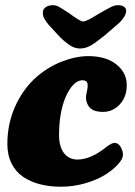

<svg xmlns="http://www.w3.org/2000/svg" viewBox="-20 -705 518 738"><path d="M360.8 -652.8Q396.5 -673.3 409.2 -679.2Q421.9 -685.1 433.1 -685.1Q448.7 -685.1 457.5 -678.5Q466.3 -671.9 464.8 -660.2Q462.9 -641.6 439.5 -618.2L381.8 -568.4Q346.7 -540 327.4 -529.3Q308.1 -518.6 287.6 -518.6Q269.5 -518.6 252.9 -528.3Q236.3 -538.1 213.9 -559.1L167 -609.4Q154.3 -625 148.9 -636.2Q143.6 -647.5 145 -660.2Q146 -671.4 157 -678.2Q168 -685.1 183.6 -685.1Q194.8 -685.1 205.8 -679.2Q216.8 -673.3 247.6 -652.8Q251.5 -649.9 259.5 -644.3Q267.6 -638.7 271.2 -636.2Q274.9 -633.8 280.5 -630.4Q286.1 -627 290.5 -625Q294.9 -623 299.8 -622.1Q305.2 -623 310.3 -625Q315.4 -627 322.3 -630.4Q329.1 -633.8 332.8 -636Q336.4 -638.2 346.7 -644.3Q356.9 -650.4 360.8 -652.8ZM319.3 -489.3Q387.7 -489.3 427.5 -457.3Q467.3 -425.3 467.3 -377.9Q467.3 -332.5 440.4 -303.7Q413.6 -274.9 375.5 -274.9Q335 -274.9 320.6 -297.1Q306.2 -319.3 312.5 -346.2Q319.3 -375 315.9 -385.7Q312.5 -396.5 296.4 -396.5Q278.3 -396.5 261.5 -378.9Q244.6 -361.3 231 -329.1Q207 -270 207 -186Q207 -141.6 225.8 -116.7Q244.6 -91.8 278.3 -91.8Q329.1 -91.8 389.6 -140.6Q409.7 -155.8 420.4 -155.8Q434.6 -155.8 443.6 -140.4Q452.6 -125 452.6 -109.9Q452.6 -94.2 433.8 -73.5Q415 -52.7 384.5 -33.4Q354 -14.2 308.3 -0.7Q262.7 12.7 214.8 12.7Q170.9 12.7 134.3 3.4Q97.7 -5.9 69.1 -25.1Q40.5 -44.4 24.4 -76.7Q8.3 -108.9 8.3 -151.9Q8.3 -227.1 36.6 -292Q64.9 -356.9 112.3 -401.9Q160.2 -445.8 215.6 -467.5Q271 -489.3 319.3 -489.3Z"/></svg>

Font: Cooper* ExtraBold
Style: Italic
Weight: 800
Italic angle: -7°
Designer: Owen Earl
Foundry: indestructible type*
Version: Version 0.001